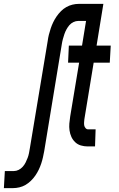

<svg xmlns="http://www.w3.org/2000/svg" viewBox="-94 -755 614 990"><path d="M-74 215 -69 127H-23Q-10 127 2 121Q14 115 23 105Q32 95 38 83Q44 71 48.5 59Q53 47 55.5 34.5Q58 22 60 9L152 -544Q154 -560 158 -576Q162 -592 167.5 -608.5Q173 -625 180.5 -640.5Q188 -656 198 -670.5Q208 -685 220.5 -697.5Q233 -710 248 -718.5Q263 -727 279.5 -731Q296 -735 312 -735H409L395 -647H309Q297 -647 284.5 -641Q272 -635 263.5 -625Q255 -615 248.5 -603Q242 -591 238 -579Q234 -567 230.5 -554.5Q227 -542 225 -529L134 24Q131 40 127.5 56Q124 72 118.5 88.5Q113 105 105.5 120.5Q98 136 88 150.5Q78 165 65 177.5Q52 190 37.5 198.5Q23 207 6 211Q-11 215 -27 215ZM358 0Q340 0 323 -5Q306 -10 293.5 -22Q281 -34 274 -49.5Q267 -65 264.5 -82.5Q262 -100 263.5 -118Q265 -136 268 -155L314 -432H257L261 -520H329L364 -735H439L404 -520H477L472 -432H389L341 -140Q340 -132 339.5 -123.5Q339 -115 340.5 -107.5Q342 -100 347.5 -94Q353 -88 361 -88H399L396 0Z"/></svg>

Font: Iosevka Curly Slab Semibold
Style: Italic
Weight: 600
Italic angle: -9°
Monospace: yes
Designer: Belleve Invis
Foundry: Belleve Invis
Version: Version 22.1.2; ttfautohint (v1.8.4)